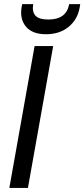

<svg xmlns="http://www.w3.org/2000/svg" viewBox="-20 -923 414 943"><path d="M25.9 0 149.9 -696.8H241.2L117.2 0ZM371.1 -884.8Q360.8 -827.1 316.9 -791Q272.9 -754.9 206.1 -754.9Q139.2 -754.9 107.9 -791.7Q76.7 -828.6 85.9 -886.2L88.9 -902.8H143.1Q136.7 -865.2 154.1 -846.2Q171.4 -827.1 217.8 -827.1Q306.2 -827.1 319.8 -902.8H374Z"/></svg>

Font: Poppins
Style: Italic
Weight: 400
Italic angle: -10°
Designer: Ninad Kale (Devanagari), Jonny Pinhorn (Latin)
Foundry: Indian Type Foundry
Version: Version 3.200;PS 1.000;hotconv 16.6.54;makeotf.lib2.5.65590